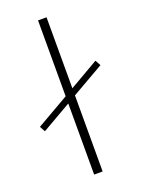

<svg xmlns="http://www.w3.org/2000/svg" viewBox="-205 -816 644 880"><g transform="rotate(-20 116.5 -376.0)"><path d="M-47.4 -263.7 -62 -290.5 96.7 -381.8V-752H138.2V-405.8L280.8 -488.3L295.4 -461.4L138.2 -371.1V0H96.7V-346.7Z"/></g></svg>

Font: Kumbh Sans ExtraLight
Style: Regular
Weight: 250
Version: Version 1.005